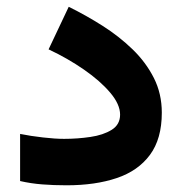

<svg xmlns="http://www.w3.org/2000/svg" viewBox="-20 -554 543 573"><path d="M171.4 -139.6Q211.4 -139.6 249.8 -145.3Q288.1 -150.9 313.2 -166.5Q338.4 -182.1 338.4 -211.9Q338.4 -242.7 308.8 -277.6Q279.3 -312.5 230.7 -346.2Q182.1 -379.9 125 -406.7L185.1 -533.7Q236.8 -508.3 286.4 -476.8Q335.9 -445.3 375.7 -406.7Q415.5 -368.2 439.2 -321.3Q462.9 -274.4 462.9 -217.8Q462.9 -139.6 427.5 -91.8Q392.1 -43.9 328.1 -22.5Q264.2 -1 178.7 -1Q139.6 -1 106 -3.7Q72.3 -6.3 40 -13.7V-154.3Q71.8 -147.9 108.2 -143.8Q144.5 -139.6 171.4 -139.6Z"/></svg>

Font: Vazirmatn RD FD ExtraBold
Style: Regular
Weight: 800
Designer: Saber Rastikerdar
Foundry: Saber Rastikerdar
Version: Version 33.003